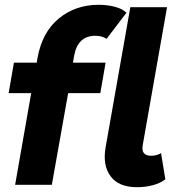

<svg xmlns="http://www.w3.org/2000/svg" viewBox="-20 -770 728 800"><path d="M43 0 110 -382H16L38 -509H133L136 -527Q155 -635 224.5 -692.5Q294 -750 391 -750Q428 -750 459.5 -741.5Q491 -733 507 -717L424 -608Q416 -614 403.5 -617.5Q391 -621 378 -621Q304 -621 289 -538L284 -509H420L398 -382H264L196 0ZM551 10Q474 10 440.5 -36Q407 -82 420 -156L523 -740H676L575 -167Q566 -121 610 -121Q633 -121 651 -132L669 -23Q649 -7 617.5 1.5Q586 10 551 10Z"/></svg>

Font: Livvic
Style: Bold Italic
Weight: 700
Italic angle: -10°
Designer: Jacques Le Bailly, Baron von Fonthausen
Version: Version 1.001; ttfautohint (v1.8.2)